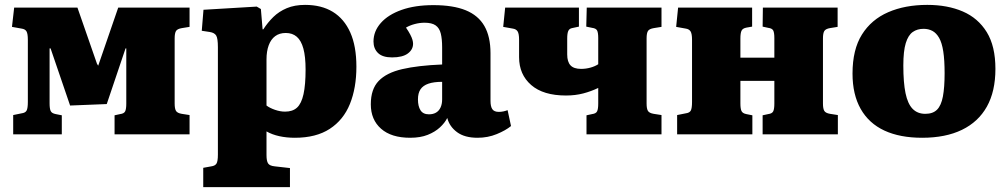

<svg xmlns="http://www.w3.org/2000/svg" viewBox="-20 -550 4126 786"><path d="M34 0V-79L68 -86Q84 -88 89 -97.5Q94 -107 94 -133V-387Q94 -412 88.5 -421.5Q83 -431 68 -433L29 -440L38 -519H297L377 -289L382 -281L464 -519H756V-440L725 -435Q706 -432 700.5 -423Q695 -414 695 -393V-126Q695 -105 700.5 -96Q706 -87 724 -84L756 -79V0H449V-78L472 -83Q488 -85 492.5 -94.5Q497 -104 497 -126V-352H494L417 -124L267 -118L187 -352H183V-127Q183 -105 187.5 -95.5Q192 -86 208 -83L233 -78V0Z M812 216V137L845 131Q860 129 866 120Q872 111 872 83V-357Q872 -393 865 -404.5Q858 -416 839 -419L806 -424L813 -510L1031 -523L1048 -513L1055 -430H1058Q1076 -458 1099 -480.5Q1122 -503 1154 -516.5Q1186 -530 1229 -530Q1296 -530 1342.5 -501.5Q1389 -473 1414 -417Q1439 -361 1439 -277Q1439 -190 1412.5 -124.5Q1386 -59 1330 -22.5Q1274 14 1187 14Q1153 14 1123.5 7.5Q1094 1 1071 -12V85Q1071 109 1077.5 119Q1084 129 1105 131L1167 138V216ZM1147 -93Q1178 -93 1196 -109.5Q1214 -126 1222.5 -164.5Q1231 -203 1231 -265Q1231 -318 1222 -351Q1213 -384 1195 -399.5Q1177 -415 1150 -415Q1124 -415 1106.5 -402Q1089 -389 1080 -364.5Q1071 -340 1071 -307V-118Q1084 -108 1105.5 -100.5Q1127 -93 1147 -93Z M1659 14Q1582 14 1540 -23Q1498 -60 1498 -123Q1498 -185 1530 -218.5Q1562 -252 1626.5 -267Q1691 -282 1790 -286V-356Q1790 -390 1784.5 -412.5Q1779 -435 1763.5 -446Q1748 -457 1718 -457Q1698 -457 1677.5 -451.5Q1657 -446 1642 -437Q1653 -421 1659.5 -408.5Q1666 -396 1668.5 -387Q1671 -378 1671 -371Q1671 -347 1649.5 -331Q1628 -315 1585 -315Q1546 -315 1527.5 -333Q1509 -351 1509 -380Q1509 -422 1539 -456Q1569 -490 1624 -509.5Q1679 -529 1754 -529Q1835 -529 1886.5 -508Q1938 -487 1963 -443.5Q1988 -400 1988 -332V-137Q1988 -114 1995.5 -103Q2003 -92 2022 -92Q2032 -92 2041 -94Q2050 -96 2058 -99L2072 -34Q2050 -16 2013.5 -1Q1977 14 1935 14Q1882 14 1851 -9Q1820 -32 1811 -67Q1801 -47 1781 -28.5Q1761 -10 1731 2Q1701 14 1659 14ZM1736 -82Q1753 -82 1765 -89Q1777 -96 1783.5 -110Q1790 -124 1790 -143V-215Q1756 -215 1734 -207.5Q1712 -200 1701.5 -184.5Q1691 -169 1691 -143Q1691 -115 1701.5 -98.5Q1712 -82 1736 -82Z M2381 0V-78L2404 -83Q2420 -85 2424.5 -94.5Q2429 -104 2429 -126V-190Q2400 -176 2367.5 -167.5Q2335 -159 2297 -159Q2204 -159 2154.5 -202Q2105 -245 2105 -316V-387Q2105 -412 2099 -421.5Q2093 -431 2079 -433L2040 -440L2048 -519H2350V-441L2322 -435Q2311 -433 2306.5 -423.5Q2302 -414 2302 -392V-327Q2302 -297 2315.5 -282.5Q2329 -268 2359 -268Q2378 -268 2396.5 -273Q2415 -278 2429 -287V-394Q2429 -416 2424.5 -425Q2420 -434 2404 -436L2380 -441L2382 -519H2688V-440L2657 -435Q2638 -432 2632.5 -423Q2627 -414 2627 -393V-126Q2627 -105 2632.5 -96Q2638 -87 2656 -84L2688 -79V0Z M2752 0V-79L2787 -86Q2803 -88 2808 -97.5Q2813 -107 2813 -133V-387Q2813 -412 2807 -421.5Q2801 -431 2787 -433L2748 -440L2756 -519H3059V-441L3036 -437Q3020 -434 3015.5 -424Q3011 -414 3011 -392V-314H3150V-394Q3150 -416 3145.5 -425Q3141 -434 3125 -436L3102 -441L3103 -519H3409V-440L3378 -435Q3360 -432 3354.5 -423Q3349 -414 3349 -393V-126Q3349 -105 3354.5 -96Q3360 -87 3378 -84L3410 -79V0H3102V-78L3125 -83Q3141 -85 3145.5 -94.5Q3150 -104 3150 -126V-219H3011V-127Q3011 -105 3015.5 -95.5Q3020 -86 3035 -83L3060 -78V0Z M3755 14Q3664 14 3600.5 -15.5Q3537 -45 3503.5 -104Q3470 -163 3470 -249Q3470 -347 3508.5 -408.5Q3547 -470 3616 -500Q3685 -530 3776 -530Q3859 -530 3921.5 -503Q3984 -476 4019.5 -418.5Q4055 -361 4055 -268Q4055 -176 4020 -113.5Q3985 -51 3918 -18.5Q3851 14 3755 14ZM3768 -84Q3799 -84 3816 -101Q3833 -118 3840 -155Q3847 -192 3847 -250Q3847 -304 3841.5 -339.5Q3836 -375 3824.5 -395Q3813 -415 3797 -423.5Q3781 -432 3761 -432Q3735 -432 3716.5 -419Q3698 -406 3688 -373.5Q3678 -341 3678 -282Q3678 -212 3687 -168.5Q3696 -125 3716 -104.5Q3736 -84 3768 -84Z"/></svg>

Font: Literata 18pt ExtraBold
Style: Regular
Weight: 800
Designer: Latin by Veronika Burian and Jose Scaglione. Greek by Irene Vlachou. Cyrillic by Vera Evstafieva.
Foundry: TypeTogether
Version: Version 3.103;gftools[0.9.29]